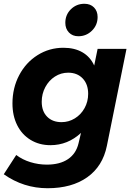

<svg xmlns="http://www.w3.org/2000/svg" viewBox="-35 -797 704 1017"><path d="M-15 126 51 24Q84 49 126.5 62Q169 75 213 75Q282 75 325 46Q368 17 381 -38L394 -93Q324 -28 232 -28Q173 -28 127 -56Q81 -84 56 -134Q31 -184 31 -249Q31 -331 66.5 -398.5Q102 -466 164 -505Q226 -544 301 -544Q360 -544 401.5 -520Q443 -496 464 -450L482 -538H635L531 -24Q509 84 427 142Q345 200 217 200Q90 200 -15 126ZM432 -300Q432 -351 403 -381.5Q374 -412 326 -412Q288 -412 256 -391.5Q224 -371 205 -335.5Q186 -300 186 -258Q186 -208 214.5 -179Q243 -150 291 -150Q329 -150 361.5 -170Q394 -190 413 -224.5Q432 -259 432 -300ZM482 -707Q482 -664 452 -634.5Q422 -605 380 -605Q349 -605 330 -625Q311 -645 311 -676Q311 -719 340.5 -748Q370 -777 412 -777Q444 -777 463 -757.5Q482 -738 482 -707Z"/></svg>

Font: Gontserrat SemiBold
Style: Italic
Weight: 600
Italic angle: -11.3°
Designer: Julieta Ulanovsky
Foundry: Julieta Ulanovsky
Version: Version 6.001